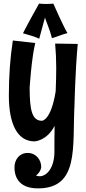

<svg xmlns="http://www.w3.org/2000/svg" viewBox="-20 -770 478 1062"><path d="M285 -529C289 -482 291 -441 291 -395C291 -357 290 -316 288 -265C262 -102 212 -102 212 -102C157 -102 144 -161 144 -285C144 -285 154 -447 175 -532L51 -546C36 -449 29 -348 29 -241C29 -88 74 12 171 12C171 12 239 10 282 -74C281 -18 281 27 281 75C279 165 234 205 200 205C194 205 187 204 179 201C208 179 208 153 208 153C208 116 181 76 133 76C88 76 60 112 60 156C60 197 75 272 190 272C419 272 380 42 392 -188C392 -188 396 -375 410 -527ZM353 -587C328 -629 275 -750 275 -750C275 -750 258 -748 235 -748C223 -748 210 -749 196 -750C196 -750 140 -651 107 -586C141 -576 165 -570 197 -556C206 -590 229 -674 229 -674C229 -664 256 -608 267 -559C297 -567 316 -577 353 -587Z"/></svg>

Font: Rum Raisin
Style: Regular
Weight: 400
Designer: Astigmatic (AOETI)
Foundry: Astigmatic (AOETI)
Version: Version 1.000